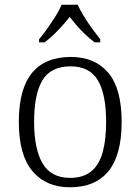

<svg xmlns="http://www.w3.org/2000/svg" viewBox="-20 -786 596 816"><path d="M277 10Q176 10 118 -58.5Q60 -127 60 -268Q60 -408 116 -476Q172 -544 281 -544Q383 -544 440 -477Q497 -410 497 -268Q497 -127 441 -58.5Q385 10 277 10ZM278 -30Q334 -30 368 -58Q402 -86 416.5 -139.5Q431 -193 431 -268Q431 -387 395.5 -445.5Q360 -504 280 -504Q196 -504 160.5 -445Q125 -386 125 -268Q125 -153 161 -91.5Q197 -30 278 -30ZM146 -619Q162 -638 180.5 -664Q199 -690 216 -717Q233 -744 242 -766H310Q320 -744 336.5 -717Q353 -690 372 -664Q391 -638 406 -619V-606H382Q360 -623 341.5 -640.5Q323 -658 307 -676.5Q291 -695 276 -714Q261 -695 244.5 -676.5Q228 -658 210 -640.5Q192 -623 170 -606H146Z"/></svg>

Font: Noto Serif Kannada Light
Style: Regular
Weight: 300
Version: Version 2.003